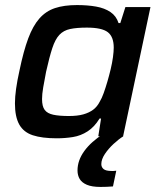

<svg xmlns="http://www.w3.org/2000/svg" viewBox="-20 -538 629 758"><path d="M204 8Q146 8 109.5 -4Q73 -16 56 -46.5Q39 -77 39 -130Q39 -155 43.5 -187.5Q48 -220 57 -260Q73 -337 91.5 -386.5Q110 -436 135.5 -465Q161 -494 197 -506Q233 -518 284 -518Q326 -518 359.5 -512Q393 -506 416 -490.5Q439 -475 448 -447H455L475 -510H574L466 0H368L379 -70H373Q353 -37 326 -19.5Q299 -2 268 3Q237 8 204 8ZM252 -80Q286 -80 309 -86.5Q332 -93 348 -105Q364 -117 374 -137Q382 -150 389.5 -171Q397 -192 404 -216Q411 -240 417 -265Q423 -290 426 -312.5Q429 -335 429 -350Q429 -393 405.5 -411Q382 -429 323 -429Q283 -429 257 -423.5Q231 -418 214.5 -400.5Q198 -383 186.5 -348Q175 -313 162 -255Q155 -219 150.5 -192.5Q146 -166 146 -147Q146 -118 156.5 -104Q167 -90 190.5 -85Q214 -80 252 -80ZM377 200Q343 200 323 191.5Q303 183 294.5 168.5Q286 154 286 135Q286 95 313 58Q340 21 389 -10L467 0Q449 11 428.5 30Q408 49 394 70Q380 91 380 110Q380 122 389 129.5Q398 137 421 137Q424 137 428 137Q432 137 439 136L426 198Q414 199 401.5 199.5Q389 200 377 200Z"/></svg>

Font: Saira Thin Medium
Style: Italic
Weight: 500
Italic angle: -12°
Version: Version 1.101